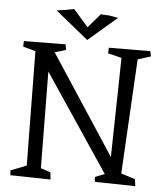

<svg xmlns="http://www.w3.org/2000/svg" viewBox="-59 -937 851 994"><g transform="rotate(5 366.5 -440.0)"><path d="M30 0ZM676 -35 681 1 471 -3 468 -28 518 -48 181 -551 186 -49 237 -32 241 5 32 1 30 -24 112 -56 105 -650 40 -668 41 -697 258 -699 262 -670 205 -653 542 -138 552 -654 481 -672 482 -701 698 -702 703 -675 636 -654 603 -58ZM366 -732 196 -870 246 -877 286 -885 363 -797 426 -870 473 -867 516 -859 367 -731H366Z"/></g></svg>

Font: Underdog
Style: Regular
Weight: 400
Designer: Sergey Steblina
Foundry: Sergey Steblina, Jovanny Lemonad
Version: Version 1.001; ttfautohint (v0.9)